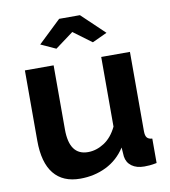

<svg xmlns="http://www.w3.org/2000/svg" viewBox="-83 -801 783 882"><g transform="rotate(-10 309.0 -360.0)"><path d="M146 -629 252 -730H349L455 -629L386 -597L301 -660L216 -597ZM221 10Q140 10 98 -42Q56 -94 56 -196V-524H190V-225Q190 -104 277 -104Q316 -104 352.5 -127.5Q389 -151 412 -199V-524H546V-154Q546 -133 553.5 -124Q561 -115 578 -114V0Q558 4 544.5 5Q531 6 520 6Q484 6 461.5 -10.5Q439 -27 435 -56L432 -98Q397 -44 342 -17Q287 10 221 10Z"/></g></svg>

Font: PTCRaleway
Style: Bold
Weight: 700
Designer: Matt McInerney, Pablo Impallari, Rodrigo Fuenzalida
Foundry: Matt McInerney, Pablo Impallari, Rodrigo Fuenzalida
Version: Version 3.000g; ttfautohint (v1.5) -l 8 -r 28 -G 28 -x 14 -D